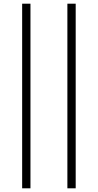

<svg xmlns="http://www.w3.org/2000/svg" viewBox="-20 -770 530 1040"><path d="M100 250V-750H145V250ZM345 250V-750H390V250Z"/></svg>

Font: Brygada 1918 Medium
Style: Regular
Weight: 500
Designer: Mateusz Machalski | Borys Kosmynka | Przemek Hoffer
Foundry: NIEPODLEGLA 2018
Version: Version 3.006